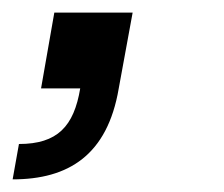

<svg xmlns="http://www.w3.org/2000/svg" viewBox="-44 -140 354 304"><path d="M-14 88 -24 144C64 144 126 106 144 0L166 -120H42L21 0H83C73 60 47 88 -14 88Z"/></svg>

Font: Uncut Sans Medium
Style: Italic
Weight: 500
Italic angle: -10°
Designer: Kasper Nordkvist
Foundry: Uncut Type
Version: Version 1.111;FEAKit 1.0